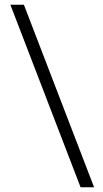

<svg xmlns="http://www.w3.org/2000/svg" viewBox="-20 -731 435 812"><path d="M320.8 61 23.9 -710.9H81.1L377.9 61Z"/></svg>

Font: Vazirmatn RD FD ExtraLight
Style: Regular
Weight: 200
Designer: Saber Rastikerdar
Foundry: Saber Rastikerdar
Version: Version 33.003